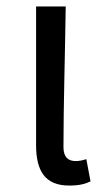

<svg xmlns="http://www.w3.org/2000/svg" viewBox="-20 -563 332 596"><path d="M195 13C226 13 245 8 261 0L248 -69C236 -65 225 -63 215 -63C192 -63 177 -75 177 -106C177 -237 182 -396 184 -543H92V-113C92 -32 120 13 195 13Z"/></svg>

Font: Squished Noto Sans CJK JP Regular
Style: Regular
Weight: 400
Designer: Ryoko NISHIZUKA (kana & ideographs); Paul D. Hunt (Latin, Greek & Cyrillic); Wenlong ZHANG (bopomofo); Sandoll Communica
Foundry: Adobe Systems Incorporated
Version: Version 1.004;PS 1.004;hotconv 1.0.82;makeotf.lib2.5.63406